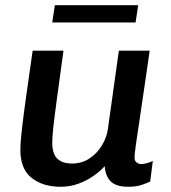

<svg xmlns="http://www.w3.org/2000/svg" viewBox="-20 -705 655 735"><path d="M212 10Q144 10 101 -24Q58 -58 58 -131Q58 -160 64 -212Q70 -264 80.5 -339Q91 -414 105 -511H223Q207 -394 197.5 -324Q188 -254 184 -216.5Q180 -179 180 -159Q180 -116 199.5 -97.5Q219 -79 256 -79Q292 -79 321 -97.5Q350 -116 369 -146.5Q388 -177 393 -211L435 -511H553Q544 -448 536.5 -397Q529 -346 523 -305.5Q517 -265 512.5 -234Q508 -203 504.5 -180.5Q501 -158 499 -142.5Q497 -127 496 -117Q495 -107 495 -102Q495 -89 503 -83Q511 -77 520 -77Q531 -77 544.5 -81Q558 -85 565 -89L555 -10Q547 -6 525 2Q503 10 471 10Q424 10 403.5 -11Q383 -32 381 -69Q363 -49 337 -31Q311 -13 279.5 -1.5Q248 10 212 10ZM180 -619 190 -685H509L499 -619Z"/></svg>

Font: Chivo Medium
Style: Italic
Weight: 500
Italic angle: -8.05°
Designer: Hector Gatti
Foundry: Omnibus-Type
Version: Version 2.002